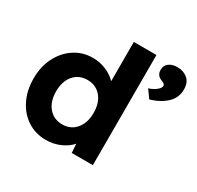

<svg xmlns="http://www.w3.org/2000/svg" viewBox="-160 -923 1144 1117"><g transform="rotate(30 412.5 -365.0)"><path d="M275 10Q206 10 151.5 -25Q97 -60 66 -122.5Q35 -185 35 -265Q35 -345 66.5 -407Q98 -469 152.5 -505Q207 -541 276 -541Q323 -541 365 -523Q407 -505 434 -476V-740H586V0H444L440 -60Q415 -30 370.5 -10Q326 10 275 10ZM312 -116Q369 -116 403.5 -157Q438 -198 438 -265Q438 -333 403.5 -373.5Q369 -414 312 -414Q255 -414 220.5 -373.5Q186 -333 186 -265Q186 -198 220.5 -157Q255 -116 312 -116ZM679 -495 641 -548Q655 -552 671 -560.5Q687 -569 699 -581Q711 -593 711 -605Q711 -618 687 -626Q667 -634 658.5 -646.5Q650 -659 650 -678Q650 -708 672 -724Q694 -740 728 -740Q769 -740 797 -716.5Q825 -693 825 -646Q825 -591 785.5 -553Q746 -515 679 -495Z"/></g></svg>

Font: Readex Pro bold
Style: Bold
Weight: 700
Designer: Bonnie Shaver-Troup, Thomas Jockin
Foundry: Lexend
Version: Version 1.200; ttfautohint (v1.8.3)